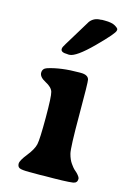

<svg xmlns="http://www.w3.org/2000/svg" viewBox="-112 -769 571 835"><g transform="rotate(15 173.5 -351.5)"><path d="M142.1 -528.8H136.7L133.8 -529.3Q104 -529.3 104 -543.9V-546.4Q104 -552.7 115.5 -570.8Q127 -588.9 156 -637.2Q185.1 -685.5 187.5 -689Q205.1 -711.4 234.9 -711.4L241.2 -712.4H253.4Q285.2 -712.4 300.3 -703.4Q315.4 -694.3 315.4 -689V-686.5L314.9 -684.1Q314.9 -671.9 243.4 -600.3Q171.9 -528.8 142.1 -528.8ZM106.4 8.8Q71.8 8.8 62 3.9Q52.2 -1 52.2 -14.9Q52.2 -28.8 78.1 -61.3Q104 -93.8 109.1 -117.4Q114.3 -141.1 114.3 -237.3Q114.3 -333.5 108.4 -353Q102.5 -372.6 73.2 -387.7Q44.4 -402.8 44.4 -421.9Q44.4 -440.9 64 -447.3Q122.1 -465.8 203.6 -465.8H211.4Q243.7 -465.8 249 -445.8Q252 -434.6 252 -287.4Q252 -140.1 258.5 -114.5Q265.1 -88.9 276.6 -73Q288.1 -57.1 292.5 -53.2L306.6 -40.5Q320.8 -25.4 320.8 -17.6Q320.8 1 302.2 3.9Q272.5 8.3 169.9 8.3L154.3 8.8Z"/></g></svg>

Font: Averia Serif Libre
Style: Bold
Weight: 700
Version: Version 1.002